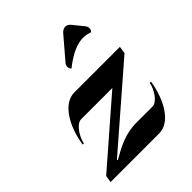

<svg xmlns="http://www.w3.org/2000/svg" viewBox="-143 -550 632 632"><g transform="rotate(-45 173.5 -233.5)"><path d="M180.4 -355.2C224.9 -390.6 255.9 -399.9 278.8 -399.9C291.5 -399.9 301.5 -397 310.3 -394.3C313.7 -397 316.2 -400.1 316.2 -408.2C316.2 -413.1 313.7 -418 310.3 -422.1L280.8 -458.5C275.9 -464.4 269.5 -467.3 263.4 -467.3C256.6 -467.3 249.5 -463.6 244.1 -457.5L180.4 -383.1C176.5 -379.2 174.6 -374 174.6 -369.1C174.6 -364.3 175.5 -359.9 180.4 -355.2ZM7.1 0H233.6C284.7 0 322.8 -63.2 335 -139.6H329.1C325.4 -116.2 302.7 -78.1 280.3 -78.1H205.1C153.3 -78.1 114.5 -56.9 75.4 -34.2L73.5 -36.9L339.6 -267.6L343.5 -293H131.6C80.1 -293 41.5 -229.2 29.3 -152.3H35.2C38.8 -176 62.5 -214.8 85 -214.8H230.2L11 -24.4Z"/></g></svg>

Font: RisaltypS01
Style: Medium
Weight: 500
Italic angle: -9°
Designer: gluk
Foundry: gluk
Version: Version 0.24